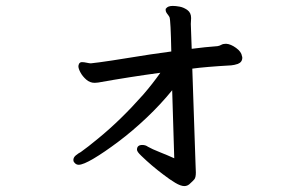

<svg xmlns="http://www.w3.org/2000/svg" viewBox="-20 -579 1040 649"><path d="M760 -358Q673 -353 630 -347Q640 -45 641 -22.5Q642 0 642 4Q642 21 637 27Q632 33 624 40Q615 50 603 50Q591 50 572.5 39Q554 28 532 11Q492 -19 458 -52Q443 -66 443 -73Q443 -89 461 -89Q472 -89 480 -83Q494 -75 520.5 -64.5Q547 -54 569 -44L562 -274Q523 -226 475.5 -181Q428 -136 380 -100Q332 -64 296.5 -43Q261 -22 246 -22Q237 -22 231 -30Q228 -33 228 -38Q228 -47 236.5 -54Q245 -61 253 -65Q277 -82 312 -111Q388 -173 464 -259Q496 -296 522 -333Q418 -319 312 -300Q306 -299 300 -299Q284 -299 271.5 -310Q259 -321 252 -334Q245 -347 245 -355Q245 -358 247 -363Q250 -369 257 -369Q264 -369 273 -367Q282 -365 286 -365H288Q329 -369 488 -395Q527 -401 559 -405Q557 -510 553 -521Q551 -525 545.5 -532Q540 -539 540 -545V-549L541 -550Q547 -559 564 -559Q574 -559 587.5 -556.5Q601 -554 613.5 -545Q626 -536 626 -518L625 -498Q625 -494 626 -470Q627 -446 628 -414Q674 -420 715 -423Q722 -424 728 -427.5Q734 -431 743 -431H745Q760 -430 778 -417Q796 -404 798 -389Q799 -387 799 -384Q799 -369 784 -363Q772 -359 761 -358Z"/></svg>

Font: Moon Stars Kai HW
Style: Bold
Weight: 700
Designer: GuiWonder
Version: Version 1.101